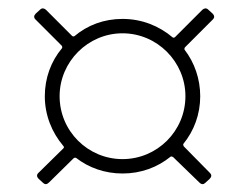

<svg xmlns="http://www.w3.org/2000/svg" viewBox="-20 -535 602 467"><path d="M467 -301C467 -343 453 -383 429 -414C428 -416 429 -419 430 -420L498 -488C502 -492 502 -497 497 -502L486 -512C482 -516 476 -515 472 -511L406 -445C404 -443 402 -443 400 -444C367 -472 325 -489 278 -489C233 -489 193 -474 161 -447C159 -446 157 -446 155 -448L92 -511C88 -515 82 -516 78 -512L67 -502C62 -497 62 -492 66 -488L130 -424C131 -423 132 -420 131 -418C104 -386 89 -345 89 -301C89 -255 106 -213 134 -180C136 -178 136 -176 134 -174L73 -114C69 -110 69 -105 74 -100L85 -90C89 -86 94 -86 99 -91L159 -150C160 -151 163 -152 165 -151C196 -127 235 -113 278 -113C323 -113 363 -128 395 -154C397 -155 399 -154 401 -153L465 -91C470 -86 475 -86 479 -90L490 -100C495 -105 495 -110 491 -114L427 -179C426 -181 425 -183 426 -185C452 -217 467 -257 467 -301ZM125 -301C125 -385 194 -454 278 -454C362 -454 431 -385 431 -301C431 -216 362 -148 278 -148C194 -148 125 -216 125 -301Z"/></svg>

Font: Barlow ExtraLight
Style: Regular
Weight: 275
Designer: Jeremy Tribby
Foundry: Tribby Type
Version: Version 1.422;hotconv 1.0.109;makeotfexe 2.5.65596